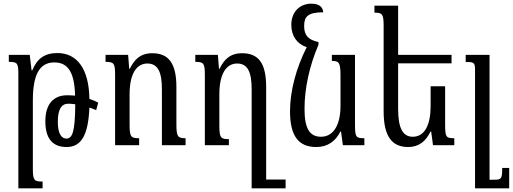

<svg xmlns="http://www.w3.org/2000/svg" viewBox="-20 -791 2794 1046"><path d="M80 235H212V198C168 198 159 193 159 130V-244C159 -378 192 -451 276 -451C353 -451 386 -393 389 -270C375 -271 361 -272 346 -272C273 -272 227 -226 227 -130C227 -38 265 10 343 10C421 10 461 -52 467 -205C480 -201 492 -196 504 -191L515 -232C500 -240 484 -247 467 -252C465 -417 399 -502 293 -502C222 -502 182 -471 156 -408H152L142 -492H28V-454C75 -454 80 -447 80 -386ZM295 -127C295 -194 314 -226 352 -226C364 -226 376 -225 390 -223C389 -76 375 -36 342 -36C314 -36 295 -64 295 -127Z M991 -38C949 -38 941 -46 941 -113V-317C941 -444 900 -501 810 -501C743 -501 711 -465 687 -416H684L678 -492H555V-454C601 -454 607 -446 607 -383V0H738V-38C695 -38 686 -44 686 -110V-277C686 -391 725 -445 783 -445C842 -445 862 -395 862 -305V0H991Z M1299 -501C1232 -501 1200 -465 1176 -416H1173L1167 -492H1044V-454C1090 -454 1096 -446 1096 -383V0H1227V-33C1184 -33 1175 -39 1175 -105V-277C1175 -391 1214 -445 1272 -445C1331 -445 1351 -395 1351 -305V235H1536V187H1430V-317C1430 -446 1389 -501 1299 -501Z M1703 10C1766 10 1809 -23 1834 -74H1838L1848 0H1965V-38C1920 -38 1914 -43 1914 -112V-492H1788V-459C1826 -459 1835 -452 1835 -379V-213C1835 -115 1799 -46 1729 -46C1666 -46 1639 -92 1639 -198C1639 -310 1666 -433 1715 -547V-562C1658 -574 1637 -600 1637 -649C1637 -699 1655 -724 1741 -724C1739 -751 1721 -771 1677 -771C1610 -771 1567 -723 1567 -656C1567 -594 1599 -551 1651 -534C1593 -420 1560 -294 1560 -185C1560 -48 1608 10 1703 10Z M2405 -321H2326V-213C2326 -117 2297 -46 2229 -46C2173 -46 2149 -95 2149 -198V-446H2440V-492H2149V-760H2020V-722C2063 -722 2070 -715 2070 -649V-185C2070 -48 2115 10 2204 10C2263 10 2301 -23 2325 -74H2329L2339 0H2455V-38C2411 -38 2405 -43 2405 -112Z M2754 124H2716C2716 183 2711 188 2673 188H2647V-492H2517V-453H2526C2563 -453 2568 -448 2568 -408V235H2754Z"/></svg>

Font: Noto Serif Armenian ExtraCondensed Medium
Style: Regular
Weight: 500
Width: 2
Designer: Monotype Design Team
Foundry: Monotype Imaging Inc.
Version: Version 2.008